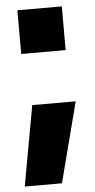

<svg xmlns="http://www.w3.org/2000/svg" viewBox="-53 -609 390 792"><g transform="rotate(-5 142.0 -212.5)"><path d="M17 0ZM77 -181H257L171 151H17ZM50 -576H234V-395H50Z"/></g></svg>

Font: Biryani Heavy
Style: Regular
Weight: 900
Designer: Dan Reynolds and Mathieu Réguer
Foundry: Dan Reynolds and Mathieu Réguer
Version: Version 1.003; ttfautohint (v1.1) -l 5 -r 5 -G 72 -x 0 -D la